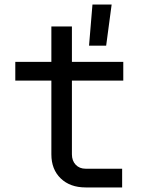

<svg xmlns="http://www.w3.org/2000/svg" viewBox="-20 -821 640 841"><path d="M355 0Q287 0 246 -39.5Q205 -79 205 -145V-468H47V-550H205V-705H295V-550H520V-468H295V-145Q295 -117 311.5 -99.5Q328 -82 355 -82H515V0ZM370 -621 385 -801H469L445 -621Z"/></svg>

Font: JetBrainsMono NFM
Style: Regular
Weight: 400
Monospace: yes
Designer: Philipp Nurullin, Konstantin Bulenkov
Foundry: JetBrains
Version: Version 2.304; ttfautohint (v1.8.4.7-5d5b);Nerd Fonts 3.3.0